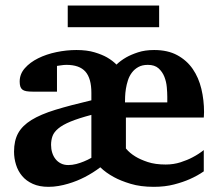

<svg xmlns="http://www.w3.org/2000/svg" viewBox="-20 -687 811 714"><path d="M602.1 -327.1Q602.1 -342.3 600.3 -362.5Q598.6 -382.8 591.3 -401.4Q584 -419.9 569.6 -432.9Q555.2 -445.8 529.8 -445.8Q508.8 -445.8 494.4 -437.7Q480 -429.7 470.5 -417Q460.9 -404.3 455.8 -388.4Q450.7 -372.6 448.2 -356.9Q445.8 -341.3 445.3 -327.9Q444.8 -314.5 444.8 -306.2H602.1ZM319.8 -259.8Q272 -247.1 242.4 -234.9Q212.9 -222.7 196.8 -209.2Q180.7 -195.8 175.3 -180.9Q169.9 -166 169.9 -147.9Q169.9 -132.8 174.1 -119.4Q178.2 -106 186.3 -95.7Q194.3 -85.4 206.3 -79.3Q218.3 -73.2 233.9 -73.2Q248.5 -73.2 263.7 -77.1Q278.8 -81.1 291.5 -86.4Q306.2 -92.3 319.8 -100.1ZM738.8 -270Q738.8 -267.6 738.5 -263.9Q738.3 -260.3 738.3 -257.3Q737.8 -253.4 737.8 -250H448.2V-134.8Q462.4 -117.7 483.4 -105Q501.5 -93.8 529.3 -84.5Q557.1 -75.2 596.2 -75.2Q625.5 -75.2 651.4 -83.5Q677.2 -91.8 696.3 -102.1Q718.8 -113.8 737.8 -128.9V-49.8Q714.8 -33.7 686 -21Q661.1 -9.8 627.2 -1Q593.3 7.8 551.8 7.8Q502.9 7.8 465.8 -3.4Q428.7 -14.6 403.8 -28.3Q374 -44.4 353 -64.9Q326.2 -44.4 294.9 -28.3Q281.7 -21.5 266.1 -15.1Q250.5 -8.8 233.2 -3.7Q215.8 1.5 197.5 4.6Q179.2 7.8 160.2 7.8Q126.5 7.8 102.1 -3.2Q77.6 -14.2 62.3 -32.5Q46.9 -50.8 39.6 -74.5Q32.2 -98.1 32.2 -123Q32.2 -164.1 47.6 -191.9Q63 -219.7 96.9 -240.7Q130.9 -261.7 185.8 -278.6Q240.7 -295.4 319.8 -314V-341.8Q319.8 -395.5 297.6 -420.7Q275.4 -445.8 227.1 -445.8Q222.2 -445.8 216.3 -445.3Q210.4 -444.8 205.1 -443.8Q198.7 -442.9 191.9 -441.9V-346.2H102.1Q87.4 -346.2 77.9 -347.9Q68.4 -349.6 63 -354Q57.6 -358.4 55.4 -365.7Q53.2 -373 53.2 -383.8Q53.2 -411.6 72.3 -433.3Q91.3 -455.1 121.8 -470.2Q152.3 -485.4 189.9 -493.2Q227.5 -501 264.2 -501Q303.7 -501 331.8 -492.4Q359.9 -483.9 377.9 -473.6Q398.9 -461.4 413.1 -446.8Q428.2 -461.4 449.2 -473.6Q467.3 -483.9 493.2 -492.4Q519 -501 553.2 -501Q604 -501 639.4 -481.7Q674.8 -462.4 696.8 -430.4Q718.8 -398.4 728.8 -356.7Q738.8 -314.9 738.8 -270ZM231.9 -585.9V-666.5H571.8V-585.9Z"/></svg>

Font: Charis SIL Afr
Style: Bold
Weight: 700
Foundry: SIL International
Version: Version 5.000